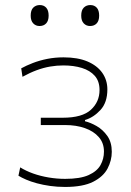

<svg xmlns="http://www.w3.org/2000/svg" viewBox="-20 -731 520 760"><path d="M237.5 9Q206.5 9 178.2 5Q150 1 126 -5.5Q102 -12 83.5 -20Q65 -28 53 -35.5L60 -68.5Q82.5 -54.5 111.2 -44.2Q140 -34 172.5 -28.5Q205 -23 238 -23Q297.5 -23 330.8 -38Q364 -53 377.8 -77.5Q391.5 -102 391.5 -131Q391.5 -165 371.2 -188.2Q351 -211.5 316.2 -223.8Q281.5 -236 238 -236Q208 -236 186 -236Q164 -236 141.5 -236V-265Q160.5 -265 180.5 -265Q200.5 -265 228.5 -265Q305.5 -265 339.8 -296.5Q374 -328 374 -374.5Q374 -409.5 355.2 -430.8Q336.5 -452 304.2 -462Q272 -472 230.5 -472Q204.5 -472 178.2 -467.5Q152 -463 125 -453Q98 -443 69 -427L64 -460.5Q84 -471.5 109.8 -481.5Q135.5 -491.5 166.5 -497.8Q197.5 -504 231.5 -504Q287.5 -504 326 -487.8Q364.5 -471.5 384.8 -442.8Q405 -414 405 -377Q405 -325.5 377.8 -295.8Q350.5 -266 316.5 -256V-251Q338 -246 362.5 -232Q387 -218 404.8 -193Q422.5 -168 422.5 -130Q422.5 -96 405.8 -64Q389 -32 348.8 -11.5Q308.5 9 237.5 9ZM336.5 -628Q321.5 -628 311.5 -638.5Q301.5 -649 301.5 -669Q301.5 -691 311.8 -701Q322 -711 337.5 -711Q353.5 -711 363 -700.5Q372.5 -690 372.5 -669Q372.5 -649 362.8 -638.5Q353 -628 336.5 -628ZM136.5 -628Q121.5 -628 111.5 -638.5Q101.5 -649 101.5 -669Q101.5 -691 111.8 -701Q122 -711 137.5 -711Q153.5 -711 163 -700.5Q172.5 -690 172.5 -669Q172.5 -649 162.8 -638.5Q153 -628 136.5 -628Z"/></svg>

Font: Commissioner Thin
Style: Regular
Weight: 100
Designer: Kostas Bartsokas
Foundry: Kostas Bartsokas
Version: Version 1.001;gftools[0.9.23]